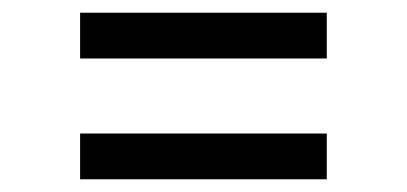

<svg xmlns="http://www.w3.org/2000/svg" viewBox="-20 -462 640 302"><path d="M494 -370H106V-442H494ZM494 -180H106V-252H494Z"/></svg>

Font: Fira Mono
Style: Regular
Weight: 400
Designer: Carrois Corporate & Edenspiekermann AG
Foundry: Carrois Corporate GbR & Edenspiekermann AG
Version: Version 3.206